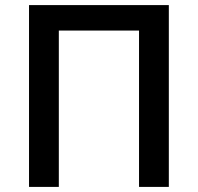

<svg xmlns="http://www.w3.org/2000/svg" viewBox="-20 -734 777 754"><path d="M94 -714V0H211V-614H526V0H643V-714Z"/></svg>

Font: OpenSansMMV
Style: Semibold
Weight: 600
Designer: Steve Matteson
Foundry: Ascender Corporation
Version: Version 6.000